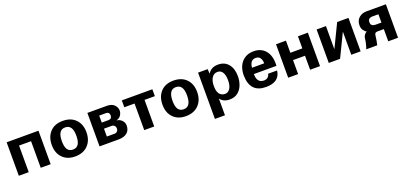

<svg xmlns="http://www.w3.org/2000/svg" viewBox="28 -1522 5778 2717"><g transform="rotate(-20 2917.5 -163.5)"><path d="M545.9 0H396.5V-400.4H215.8V0H66.4V-503.9H545.9Z M653.3 -248Q653.3 -369.1 722.2 -443.4Q791 -517.6 914.1 -517.6Q1036.1 -517.6 1106.4 -445.8Q1176.8 -374 1176.8 -252.9Q1176.8 -130.9 1105.5 -57.1Q1034.2 16.6 911.1 16.6Q793.9 16.6 723.6 -55.2Q653.3 -127 653.3 -248ZM805.7 -252.9Q805.7 -167 832.5 -126.5Q859.4 -85.9 916 -85.9Q1027.3 -85.9 1025.4 -258.8Q1025.4 -419.9 914.1 -418.9Q806.6 -418.9 805.7 -252.9Z M1635.7 -262.7Q1681.6 -257.8 1712.9 -224.6Q1744.1 -191.4 1744.1 -146.5Q1744.1 -76.2 1698.2 -38.1Q1652.3 0 1568.4 0H1282.2V-503.9H1576.2Q1648.4 -503.9 1686 -465.8Q1723.6 -427.7 1723.6 -378.9Q1723.6 -344.7 1702.6 -311Q1681.6 -277.3 1635.7 -264.6ZM1426.8 -305.7H1527.3Q1579.1 -305.7 1580.1 -359.4Q1580.1 -381.8 1567.4 -396.5Q1554.7 -411.1 1532.2 -411.1H1426.8ZM1426.8 -95.7H1543.9Q1567.4 -95.7 1583.5 -111.8Q1599.6 -127.9 1599.6 -154.3Q1599.6 -180.7 1583.5 -197.3Q1567.4 -213.9 1540 -213.9H1426.8Z M2260.7 -400.4H2105.5V0H1955.1V-400.4H1800.8V-503.9H2260.7Z M2320.3 -248Q2320.3 -369.1 2389.2 -443.4Q2458 -517.6 2581.1 -517.6Q2703.1 -517.6 2773.4 -445.8Q2843.8 -374 2843.8 -252.9Q2843.8 -130.9 2772.5 -57.1Q2701.2 16.6 2578.1 16.6Q2460.9 16.6 2390.6 -55.2Q2320.3 -127 2320.3 -248ZM2472.7 -252.9Q2472.7 -167 2499.5 -126.5Q2526.4 -85.9 2583 -85.9Q2694.3 -85.9 2692.4 -258.8Q2692.4 -419.9 2581.1 -418.9Q2473.6 -418.9 2472.7 -252.9Z M2949.2 -503.9H3093.8L3097.7 -432.6Q3145.5 -514.6 3252 -514.6Q3349.6 -514.6 3405.8 -447.3Q3461.9 -379.9 3461.9 -262.7Q3461.9 -195.3 3438.5 -133.3Q3415 -71.3 3366.2 -32.2Q3317.4 6.8 3241.2 6.8Q3148.4 6.8 3100.6 -57.6V193.4H2949.2ZM3204.1 -89.8Q3253.9 -89.8 3282.7 -134.3Q3311.5 -178.7 3311.5 -256.8Q3311.5 -335 3285.2 -377.4Q3258.8 -419.9 3210 -419.9Q3155.3 -419.9 3124.5 -373.5Q3093.8 -327.1 3093.8 -247.1Q3093.8 -95.7 3204.1 -89.8Z M4024.4 -214.8H3684.6V-210Q3684.6 -81.1 3789.1 -80.1Q3858.4 -80.1 3876 -150.4H4010.7Q3990.2 16.6 3786.1 16.6Q3547.9 16.6 3543 -241.2Q3543 -370.1 3609.9 -444.8Q3676.8 -519.5 3790 -519.5Q3898.4 -519.5 3961.9 -447.8Q4025.4 -376 4025.4 -251Q4025.4 -239.3 4024.4 -214.8ZM3873 -307.6V-314.5Q3873 -356.4 3852.1 -388.7Q3831.1 -420.9 3785.2 -420.9Q3699.2 -420.9 3690.4 -307.6Z M4602.5 0H4453.1V-210.9H4272.5V0H4123V-503.9H4272.5V-321.3H4453.1V-503.9H4602.5Z M5213.9 0H5073.2V-342.8H5070.3L4904.3 0H4734.4V-503.9H4875V-159.2H4877L5043.9 -503.9H5213.9Z M5777.3 0H5629.9V-183.6H5536.1Q5526.4 -183.6 5516.6 -181.2Q5506.8 -178.7 5500 -171.9Q5492.2 -163.1 5489.3 -147.5Q5486.3 -131.8 5484.4 -114.3Q5483.4 -109.4 5483.4 -103.5Q5481.4 -84 5475.1 -52.7Q5468.8 -21.5 5463.9 0H5297.9Q5305.7 -17.6 5310.5 -34.2Q5331.1 -106.4 5334 -147.5Q5335 -153.3 5335 -159.2Q5339.8 -184.6 5356 -205.6Q5372.1 -226.6 5391.6 -232.4Q5371.1 -243.2 5347.7 -273.4Q5324.2 -303.7 5324.2 -349.6Q5324.2 -421.9 5370.6 -462.9Q5417 -503.9 5486.3 -503.9H5777.3ZM5629.9 -282.2V-407.2H5536.1Q5523.4 -407.2 5507.8 -402.3Q5492.2 -397.5 5481.4 -384.3Q5470.7 -371.1 5470.7 -346.7Q5470.7 -318.4 5482.4 -304.2Q5494.1 -290 5510.7 -286.1Q5527.3 -282.2 5541 -282.2Z"/></g></svg>

Font: FreeUniversal
Style: Bold
Weight: 700
Version: Version 1.001 March 22, 2017